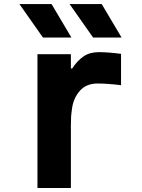

<svg xmlns="http://www.w3.org/2000/svg" viewBox="-20 -937 707 957"><path d="M335.9 -750H194L76.8 -916.7H237ZM585.9 -750H444L326.8 -916.7H487ZM466.1 -520.8Q412.1 -520.8 379.6 -486.3Q363.3 -468.1 353.2 -446.3Q343.1 -424.5 339.2 -397.5Q335.3 -370.4 334.3 -353.8Q333.3 -337.2 333.3 -309.2V0H166.7V-666.7H333.3V-595.7H339.8Q365.9 -635.4 396.8 -656.2Q427.7 -677.1 472.7 -677.1Q518.2 -677.1 583.3 -668.6V-512.4Q514.3 -520.8 466.1 -520.8Z"/></svg>

Font: Monoid
Style: Bold
Weight: 700
Width: 4
Designer: Andreas Larsen (@larsenwork)
Version: Version 0.61